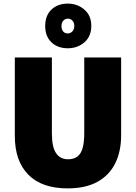

<svg xmlns="http://www.w3.org/2000/svg" viewBox="-20 -1032 752 1062"><path d="M650 -284Q650 -194 617 -128Q584 -62 518.5 -26Q453 10 354 10Q212 10 137 -65.5Q62 -141 62 -280V-714H267V-295Q267 -219 290 -185Q313 -151 356 -151Q388 -151 408 -166Q428 -181 437 -213Q446 -245 446 -296V-714H650ZM355 -765Q299 -765 264.5 -798Q230 -831 230 -888Q230 -946 264.5 -979Q299 -1012 355 -1012Q408 -1012 446.5 -979Q485 -946 485 -889Q485 -831 447 -798Q409 -765 355 -765ZM355 -847Q370 -847 380.5 -858.5Q391 -870 391 -888Q391 -907 380.5 -918Q370 -929 355 -929Q341 -929 330.5 -918Q320 -907 320 -888Q320 -870 329 -858.5Q338 -847 355 -847Z"/></svg>

Font: Noto Sans Display Black
Style: Regular
Weight: 900
Designer: Monotype Design Team
Foundry: Monotype Imaging Inc.
Version: Version 2.003